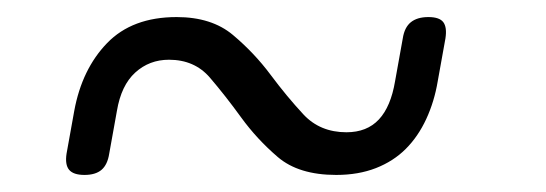

<svg xmlns="http://www.w3.org/2000/svg" viewBox="-20 -455 640 225"><path d="M452 -410Q454 -423 461.5 -429Q469 -435 482 -435Q495 -435 499.5 -429Q504 -423 502 -410L493 -360Q489 -336 479.5 -315.5Q470 -295 455.5 -280.5Q441 -266 420.5 -258Q400 -250 374 -250Q330 -250 305.5 -271Q281 -292 262.5 -317.5Q244 -343 226 -364Q208 -385 178 -385Q155 -385 138.5 -370Q122 -355 117 -325L108 -275Q106 -262 99 -256Q92 -250 79 -250Q66 -250 61 -256Q56 -262 58 -275L67 -325Q76 -374 105.5 -404.5Q135 -435 187 -435Q228 -435 253 -414Q278 -393 297 -367.5Q316 -342 335.5 -321Q355 -300 386 -300Q410 -300 424 -315Q438 -330 443 -360Z"/></svg>

Font: Maple Mono Thin
Style: Italic
Weight: 250
Italic angle: -10°
Monospace: yes
Designer: subframe7536
Version: Version 7.000